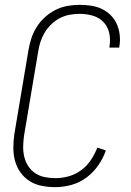

<svg xmlns="http://www.w3.org/2000/svg" viewBox="-20 -763 540 791"><path d="M207 8Q179 8 151.5 2.5Q124 -3 102 -17Q80 -31 64.5 -52.5Q49 -74 42 -100Q35 -126 35 -154Q35 -182 39 -210L97 -555Q101 -580 109 -604.5Q117 -629 131 -651.5Q145 -674 165 -692Q185 -710 208.5 -722Q232 -734 257.5 -738.5Q283 -743 307 -743Q332 -743 355.5 -739.5Q379 -736 399 -726.5Q419 -717 435.5 -701Q452 -685 461 -664.5Q470 -644 473 -620.5Q476 -597 472 -573L471 -567H431V-572Q436 -600 430 -627Q424 -654 406 -672.5Q388 -691 362 -698.5Q336 -706 307 -706Q287 -706 266 -702Q245 -698 226 -688Q207 -678 191 -662.5Q175 -647 164 -628.5Q153 -610 146.5 -590Q140 -570 137 -549L79 -204Q76 -182 75.5 -160Q75 -138 80 -117Q85 -96 96.5 -78.5Q108 -61 125 -49.5Q142 -38 163.5 -33.5Q185 -29 208 -29Q235 -29 262.5 -36.5Q290 -44 314 -61.5Q338 -79 354.5 -104Q371 -129 381 -155L416 -143Q405 -111 384.5 -81.5Q364 -52 335.5 -31Q307 -10 273.5 -1Q240 8 207 8Z"/></svg>

Font: Iosevka SS18 Extralight
Style: Italic
Weight: 200
Italic angle: -9°
Monospace: yes
Designer: Belleve Invis
Foundry: Belleve Invis
Version: Version 25.1.1; ttfautohint (v1.8.4)